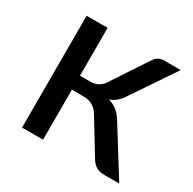

<svg xmlns="http://www.w3.org/2000/svg" viewBox="-119 -631 760 755"><g transform="rotate(30 260.5 -253.0)"><path d="M421.4 -507.3H496.1L366.2 -314.9Q343.3 -277.3 309.1 -266.1Q353 -254.4 378.9 -210L509.8 0H444.3Q418.9 0 405 -8.5Q391.1 -17.1 380.9 -33.2L286.6 -188Q262.7 -226.6 217.3 -226.6H164.1V0.5H68.8V-507.3H164.1V-290H210.4Q251 -290 272 -323.7L376 -481.4Q392.1 -507.3 421.4 -507.3Z"/></g></svg>

Font: Lato-Medium
Style: Regular
Weight: 500
Designer: Lukasz Dziedzic
Foundry: tyPoland Lukasz Dziedzic
Version: Version 2.006; 2014-01-15